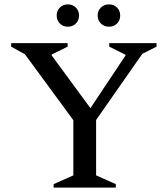

<svg xmlns="http://www.w3.org/2000/svg" viewBox="-20 -857 767 877"><path d="M225 0V-16L315 -56V-308L94 -609L31 -644V-660H289V-644L216 -608V-604L393 -363L553 -603V-607L479 -644V-660H695V-644L630 -611L419 -309V-56L509 -16V0ZM290 -735Q268 -735 253.5 -749.5Q239 -764 239 -786Q239 -808 253.5 -822.5Q268 -837 290 -837Q312 -837 326.5 -822.5Q341 -808 341 -786Q341 -764 326.5 -749.5Q312 -735 290 -735ZM478 -735Q456 -735 441 -749.5Q426 -764 426 -786Q426 -808 441 -822.5Q456 -837 478 -837Q500 -837 514.5 -822.5Q529 -808 529 -786Q529 -764 514.5 -749.5Q500 -735 478 -735Z"/></svg>

Font: Spectral SC Medium
Style: Regular
Weight: 500
Designer: Jean-Baptiste Levee
Foundry: Production Type
Version: Version 2.001